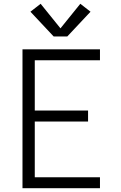

<svg xmlns="http://www.w3.org/2000/svg" viewBox="-20 -996 640 1016"><path d="M99 0V-735H509V-677H164V-411H446V-353H164V-58H509V0ZM336 -803H264L141 -934L195 -976L300 -846L405 -976L459 -934Z"/></svg>

Font: Iosevka Custom Light Extended
Style: Regular
Weight: 300
Width: 7
Monospace: yes
Designer: Belleve Invis
Foundry: Belleve Invis
Version: Version 11.2.4; ttfautohint (v1.8.4)